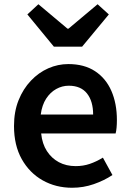

<svg xmlns="http://www.w3.org/2000/svg" viewBox="-20 -871 613 905"><path d="M320 14Q243 14 181 -21Q119 -56 82.5 -121Q46 -186 46 -277Q46 -345 67.5 -398.5Q89 -452 125.5 -490.5Q162 -529 207.5 -549Q253 -569 302 -569Q377 -569 428 -535.5Q479 -502 505 -442.5Q531 -383 531 -305Q531 -286 529.5 -269.5Q528 -253 525 -242H174Q179 -193 201 -159Q223 -125 257.5 -106.5Q292 -88 337 -88Q372 -88 403 -98.5Q434 -109 465 -128L510 -46Q471 -20 422 -3Q373 14 320 14ZM172 -331H419Q419 -394 390 -430.5Q361 -467 304 -467Q273 -467 245 -451.5Q217 -436 197.5 -406Q178 -376 172 -331ZM234 -651 109 -803 161 -851 298 -736H303L440 -851L493 -803L367 -651Z"/></svg>

Font: Noto Sans KR SemiBold
Style: Regular
Weight: 600
Designer: Ryoko NISHIZUKA  (kana, bopomofo & ideographs); Paul D. Hunt (Latin, Greek & Cyrillic); Sandoll Communications , Soo-you
Foundry: Adobe
Version: Version 2.004-H2;hotconv 1.0.118;makeotfexe 2.5.65603